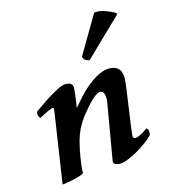

<svg xmlns="http://www.w3.org/2000/svg" viewBox="-134 -822 830 933"><g transform="rotate(-20 281.0 -355.0)"><path d="M460 -722Q490 -722 518 -708Q546 -694 560 -683Q564 -678 561 -675L360 -512Q344 -516 337.5 -524Q331 -532 331 -541ZM243 -412Q242 -407 240 -395.5Q238 -384 235 -370Q232 -356 228.5 -341.5Q225 -327 222 -315Q242 -335 266 -357.5Q290 -380 317 -398.5Q344 -417 372 -429.5Q400 -442 427 -442Q456 -442 473.5 -427.5Q491 -413 491 -381Q491 -375 489 -362Q487 -349 481 -322.5Q475 -296 464.5 -251.5Q454 -207 438 -137Q432 -111 430 -98Q428 -85 435 -82Q444 -78 464.5 -85.5Q485 -93 505 -106Q514 -102 514 -90Q514 -82 513 -78Q512 -74 510 -70Q498 -58 476 -44.5Q454 -31 429 -18.5Q404 -6 378.5 2.5Q353 11 334 12Q321 12 308.5 6.5Q296 1 297 -11L362 -259Q364 -267 368.5 -282.5Q373 -298 374 -313Q375 -328 370.5 -339Q366 -350 351 -350Q343 -350 327.5 -340.5Q312 -331 294 -315Q276 -299 257 -279.5Q238 -260 222 -239Q205 -216 193 -191Q181 -166 174 -143Q172 -137 167 -121Q162 -105 157 -85.5Q152 -66 147.5 -44.5Q143 -23 142 -7Q133 -2 117 1.5Q101 5 83.5 7Q66 9 51 10Q36 11 30 11L115 -341Q118 -354 114 -355Q109 -357 86 -349Q63 -341 40 -330Q35 -335 34 -338Q33 -341 32 -346Q31 -353 32 -357Q33 -361 35 -365Q53 -375 76.5 -388.5Q100 -402 124 -414Q148 -426 169.5 -434.5Q191 -443 205 -443Q209 -443 216 -442Q223 -441 229.5 -438Q236 -435 240 -428.5Q244 -422 243 -412Z"/></g></svg>

Font: Lusitana
Style: Bold Italic
Weight: 700
Designer: Ana Paula Megda
Foundry: Ana Paula Megda
Version: Version 1.000; ttfautohint (v1.1) -l 8 -r 50 -G 200 -x 14 -D